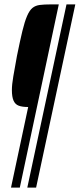

<svg xmlns="http://www.w3.org/2000/svg" viewBox="-20 -708 362 872"><path d="M30 144 108 -222Q81 -222 65 -228Q49 -234 41.5 -251Q34 -268 34 -299Q34 -324 40.5 -361.5Q47 -399 57 -454Q71 -523 81.5 -566.5Q92 -610 103 -635.5Q114 -661 127.5 -672Q141 -683 161 -685.5Q181 -688 210 -688H247L70 144ZM104 144 282 -688H322L144 144Z"/></svg>

Font: Saira UltraCondensed ExtraLight
Style: Italic
Weight: 250
Width: 1
Italic angle: -12°
Designer: Hector Gatti with collaboration of the Omnibus-Type team
Foundry: Omnibus-Type
Version: Version 1.101